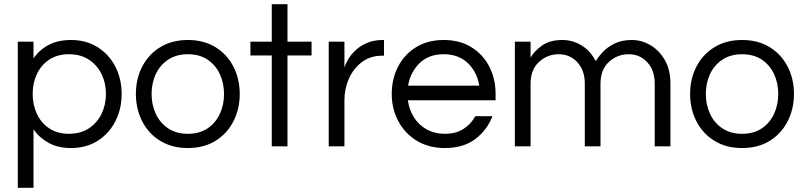

<svg xmlns="http://www.w3.org/2000/svg" viewBox="-20 -699 3846 917"><path d="M65 198V-500H140V-420Q168 -461 212.5 -484.5Q257 -508 319 -508Q392 -508 446.5 -473.5Q501 -439 531 -380.5Q561 -322 561 -250Q561 -179 531 -120Q501 -61 446.5 -26.5Q392 8 319 8Q257 8 212.5 -16.5Q168 -41 140 -81V198ZM309 -60Q365 -60 404.5 -86Q444 -112 465 -155.5Q486 -199 486 -250Q486 -302 465 -345Q444 -388 404.5 -414Q365 -440 309 -440Q254 -440 215 -414Q176 -388 156 -345Q136 -302 136 -250Q136 -199 156 -155.5Q176 -112 215 -86Q254 -60 309 -60Z M877 8Q801 8 745 -26.5Q689 -61 659 -120Q629 -179 629 -250Q629 -322 659 -380.5Q689 -439 745 -473.5Q801 -508 877 -508Q954 -508 1009.5 -473.5Q1065 -439 1095 -380.5Q1125 -322 1125 -250Q1125 -179 1095 -120Q1065 -61 1009.5 -26.5Q954 8 877 8ZM877 -60Q933 -60 971.5 -86Q1010 -112 1030 -155.5Q1050 -199 1050 -250Q1050 -302 1030 -345Q1010 -388 971.5 -414Q933 -440 877 -440Q822 -440 783 -414Q744 -388 724 -345Q704 -302 704 -250Q704 -199 724 -155.5Q744 -112 783 -86Q822 -60 877 -60Z M1278 0V-434H1176V-500H1278V-679H1353V-500H1468V-434H1353V0Z M1550 0V-500H1625V-377Q1629 -390 1640.5 -411.5Q1652 -433 1674 -455Q1696 -477 1729.5 -492.5Q1763 -508 1809 -508H1814V-433H1805Q1749 -433 1708.5 -402.5Q1668 -372 1646.5 -323.5Q1625 -275 1625 -220V0Z M2104 8Q2028 8 1971 -26.5Q1914 -61 1882.5 -120Q1851 -179 1851 -250Q1851 -322 1881 -380.5Q1911 -439 1967 -473.5Q2023 -508 2099 -508Q2176 -508 2231.5 -473.5Q2287 -439 2317 -380.5Q2347 -322 2347 -250V-220H1928Q1934 -176 1956.5 -139.5Q1979 -103 2017 -81.5Q2055 -60 2105 -60Q2158 -60 2194 -83.5Q2230 -107 2250 -144H2332Q2306 -77 2249.5 -34.5Q2193 8 2104 8ZM1929 -290H2269Q2259 -354 2215 -397Q2171 -440 2099 -440Q2027 -440 1983.5 -397Q1940 -354 1929 -290Z M2439 0V-500H2514V-424Q2531 -454 2568 -481Q2605 -508 2666 -508Q2716 -508 2758.5 -481.5Q2801 -455 2825 -407Q2835 -424 2856.5 -448Q2878 -472 2913 -490Q2948 -508 2997 -508Q3045 -508 3087 -483Q3129 -458 3155.5 -411.5Q3182 -365 3182 -302V0H3107V-300Q3107 -363 3071.5 -401.5Q3036 -440 2983 -440Q2928 -440 2888 -403Q2848 -366 2848 -299V0H2773V-300Q2773 -363 2737.5 -401.5Q2702 -440 2649 -440Q2594 -440 2554 -403Q2514 -366 2514 -299V0Z M3524 8Q3448 8 3392 -26.5Q3336 -61 3306 -120Q3276 -179 3276 -250Q3276 -322 3306 -380.5Q3336 -439 3392 -473.5Q3448 -508 3524 -508Q3601 -508 3656.5 -473.5Q3712 -439 3742 -380.5Q3772 -322 3772 -250Q3772 -179 3742 -120Q3712 -61 3656.5 -26.5Q3601 8 3524 8ZM3524 -60Q3580 -60 3618.5 -86Q3657 -112 3677 -155.5Q3697 -199 3697 -250Q3697 -302 3677 -345Q3657 -388 3618.5 -414Q3580 -440 3524 -440Q3469 -440 3430 -414Q3391 -388 3371 -345Q3351 -302 3351 -250Q3351 -199 3371 -155.5Q3391 -112 3430 -86Q3469 -60 3524 -60Z"/></svg>

Font: Questrial
Style: Regular
Weight: 400
Designer: Joe Prince, Laura Meseguer
Foundry: Joe Prince, Laura Meseguer
Version: Version 2.000; ttfautohint (v1.8.3)